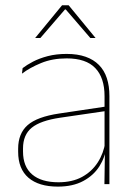

<svg xmlns="http://www.w3.org/2000/svg" viewBox="-20 -700 509 730"><path d="M396 0H377L379 -128L377.5 -131.5V-292V-334.5Q377.5 -404.5 342.2 -441.2Q307 -478 233.5 -478Q179 -478 136 -460.2Q93 -442.5 63.5 -420L66 -441Q81.5 -453 105.2 -465.5Q129 -478 161.2 -486.5Q193.5 -495 233.5 -495Q275 -495 305.5 -484.2Q336 -473.5 356.2 -453Q376.5 -432.5 386.2 -402.8Q396 -373 396 -335ZM200 9.5Q127.5 9.5 88.2 -24.2Q49 -58 49 -123V-134.5Q49 -192.5 85 -224.2Q121 -256 205.5 -268.5L386.5 -295.5L387 -278.5L209 -252.5Q134 -241.5 100.8 -214.5Q67.5 -187.5 67.5 -135.5V-124Q67.5 -66.5 102.2 -36.8Q137 -7 202.5 -7Q254.5 -7 291.8 -27.2Q329 -47.5 351.5 -82.2Q374 -117 380.5 -160.5L390 -142H384Q380 -102.5 358 -67.8Q336 -33 296.5 -11.8Q257 9.5 200 9.5ZM114 -556 216 -680H241L343 -556V-555.5H323.5L230 -664H227L133.5 -555.5H114Z"/></svg>

Font: Anek Kannada Thin
Style: Regular
Weight: 250
Version: Version 1.003